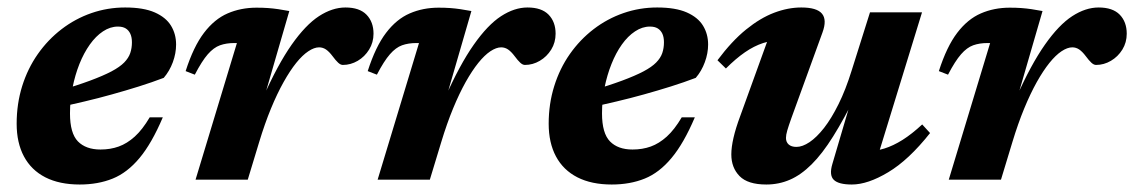

<svg xmlns="http://www.w3.org/2000/svg" viewBox="-20 -480 3030 513"><path d="M295 -409Q274.5 -409 255.2 -396.2Q236 -383.5 220 -361Q204 -338.5 192.2 -309Q180.5 -279.5 173.8 -245.8Q167 -212 167 -177Q167 -124 188.2 -102.2Q209.5 -80.5 248.5 -80.5Q275 -80.5 297.2 -88.5Q319.5 -96.5 340 -115Q360.5 -133.5 380 -166.5H415Q385.5 -97 352.8 -57.8Q320 -18.5 281 -2.8Q242 13 193 13Q139 13 101.2 -6.2Q63.5 -25.5 44 -62Q24.5 -98.5 24.5 -149.5Q24.5 -202.5 39.2 -249.8Q54 -297 81 -335.5Q108 -374 144.5 -402Q181 -430 224.2 -445Q267.5 -460 314.5 -460Q363.5 -460 393.5 -446.8Q423.5 -433.5 437 -411.2Q450.5 -389 450.5 -361Q450.5 -337.5 441.8 -313.8Q433 -290 417.5 -272Q386 -260 351 -249Q316 -238 279.2 -227.8Q242.5 -217.5 205.5 -208.8Q168.5 -200 132.5 -192.5L134.5 -236.5Q185.5 -251.5 220.5 -264.5Q255.5 -277.5 277.8 -289.2Q300 -301 311.8 -313Q323.5 -325 328 -338.2Q332.5 -351.5 332.5 -367Q332.5 -380.5 328.2 -389.8Q324 -399 316 -404Q308 -409 295 -409Z M613 -365Q611.5 -365 609.8 -365Q608 -365 606 -365Q584.5 -365 567.8 -359Q551 -353 535.2 -335Q519.5 -317 500.5 -280.5L476 -290Q497 -355.5 525 -392.2Q553 -429 588.2 -444.2Q623.5 -459.5 665.5 -459.5Q682.5 -459.5 696.2 -458.5Q710 -457.5 723.5 -455.5Q737 -453.5 753 -450.5L683.5 -211L682.5 -218.5Q722 -307.5 759.2 -360.5Q796.5 -413.5 832.2 -436.8Q868 -460 903 -460Q940.5 -460 959.2 -440.8Q978 -421.5 978 -390Q978 -366.5 966.2 -347.5Q954.5 -328.5 935.8 -317.5Q917 -306.5 896 -306.5Q890 -306.5 883.5 -312.5Q877 -318.5 868.5 -330Q859.5 -342 851 -347.8Q842.5 -353.5 832.5 -353.5Q819.5 -353.5 803.8 -343Q788 -332.5 771.5 -312Q755 -291.5 737.8 -260.8Q720.5 -230 704 -190Q687.5 -150 672.5 -100.5L642 0H502.5Z M1099.5 -365Q1098 -365 1096.2 -365Q1094.5 -365 1092.5 -365Q1071 -365 1054.2 -359Q1037.5 -353 1021.8 -335Q1006 -317 987 -280.5L962.5 -290Q983.5 -355.5 1011.5 -392.2Q1039.5 -429 1074.8 -444.2Q1110 -459.5 1152 -459.5Q1169 -459.5 1182.8 -458.5Q1196.5 -457.5 1210 -455.5Q1223.5 -453.5 1239.5 -450.5L1170 -211L1169 -218.5Q1208.5 -307.5 1245.8 -360.5Q1283 -413.5 1318.8 -436.8Q1354.5 -460 1389.5 -460Q1427 -460 1445.8 -440.8Q1464.5 -421.5 1464.5 -390Q1464.5 -366.5 1452.8 -347.5Q1441 -328.5 1422.2 -317.5Q1403.5 -306.5 1382.5 -306.5Q1376.5 -306.5 1370 -312.5Q1363.5 -318.5 1355 -330Q1346 -342 1337.5 -347.8Q1329 -353.5 1319 -353.5Q1306 -353.5 1290.2 -343Q1274.5 -332.5 1258 -312Q1241.5 -291.5 1224.2 -260.8Q1207 -230 1190.5 -190Q1174 -150 1159 -100.5L1128.5 0H989Z M1716.5 -409Q1696 -409 1676.8 -396.2Q1657.5 -383.5 1641.5 -361Q1625.5 -338.5 1613.8 -309Q1602 -279.5 1595.2 -245.8Q1588.5 -212 1588.5 -177Q1588.5 -124 1609.8 -102.2Q1631 -80.5 1670 -80.5Q1696.5 -80.5 1718.8 -88.5Q1741 -96.5 1761.5 -115Q1782 -133.5 1801.5 -166.5H1836.5Q1807 -97 1774.2 -57.8Q1741.5 -18.5 1702.5 -2.8Q1663.5 13 1614.5 13Q1560.5 13 1522.8 -6.2Q1485 -25.5 1465.5 -62Q1446 -98.5 1446 -149.5Q1446 -202.5 1460.8 -249.8Q1475.5 -297 1502.5 -335.5Q1529.5 -374 1566 -402Q1602.5 -430 1645.8 -445Q1689 -460 1736 -460Q1785 -460 1815 -446.8Q1845 -433.5 1858.5 -411.2Q1872 -389 1872 -361Q1872 -337.5 1863.2 -313.8Q1854.5 -290 1839 -272Q1807.5 -260 1772.5 -249Q1737.5 -238 1700.8 -227.8Q1664 -217.5 1627 -208.8Q1590 -200 1554 -192.5L1556 -236.5Q1607 -251.5 1642 -264.5Q1677 -277.5 1699.2 -289.2Q1721.5 -301 1733.2 -313Q1745 -325 1749.5 -338.2Q1754 -351.5 1754 -367Q1754 -380.5 1749.8 -389.8Q1745.5 -399 1737.5 -404Q1729.5 -409 1716.5 -409Z M2204 -42 2261.5 -237 2268.5 -229.5Q2235.5 -162.5 2206.2 -115.8Q2177 -69 2148.5 -40.8Q2120 -12.5 2090.5 0.2Q2061 13 2027.5 13Q1978 13 1956 -9.5Q1934 -32 1934 -67.5Q1934 -86.5 1939.8 -111.8Q1945.5 -137 1958 -170.5L2044.5 -409.5L2071 -372Q2043.5 -373 2019 -365Q1994.5 -357 1970.2 -340.2Q1946 -323.5 1919.5 -297L1897 -319Q1935.5 -370.5 1973.5 -401.2Q2011.5 -432 2048.5 -446Q2085.5 -460 2121 -460Q2162.5 -460 2176.2 -443.5Q2190 -427 2177.5 -393L2094.5 -164.5Q2087 -143.5 2083.5 -131.5Q2080 -119.5 2080 -111.5Q2080 -100.5 2087.2 -94Q2094.5 -87.5 2108 -87.5Q2124 -87.5 2143 -100.2Q2162 -113 2181.8 -138.2Q2201.5 -163.5 2220.5 -201.8Q2239.5 -240 2255.5 -291.5L2304.5 -447H2443.5L2317.5 -37L2296 -75.5Q2319.5 -76 2343 -83.2Q2366.5 -90.5 2391.5 -106.2Q2416.5 -122 2444 -147.5L2465 -124.5Q2408 -52.5 2353.2 -19.8Q2298.5 13 2256 13Q2220.5 13 2207.8 0.5Q2195 -12 2204 -42Z M2625.5 -365Q2624 -365 2622.2 -365Q2620.5 -365 2618.5 -365Q2597 -365 2580.2 -359Q2563.5 -353 2547.8 -335Q2532 -317 2513 -280.5L2488.5 -290Q2509.5 -355.5 2537.5 -392.2Q2565.5 -429 2600.8 -444.2Q2636 -459.5 2678 -459.5Q2695 -459.5 2708.8 -458.5Q2722.5 -457.5 2736 -455.5Q2749.5 -453.5 2765.5 -450.5L2696 -211L2695 -218.5Q2734.5 -307.5 2771.8 -360.5Q2809 -413.5 2844.8 -436.8Q2880.5 -460 2915.5 -460Q2953 -460 2971.8 -440.8Q2990.5 -421.5 2990.5 -390Q2990.5 -366.5 2978.8 -347.5Q2967 -328.5 2948.2 -317.5Q2929.5 -306.5 2908.5 -306.5Q2902.5 -306.5 2896 -312.5Q2889.5 -318.5 2881 -330Q2872 -342 2863.5 -347.8Q2855 -353.5 2845 -353.5Q2832 -353.5 2816.2 -343Q2800.5 -332.5 2784 -312Q2767.5 -291.5 2750.2 -260.8Q2733 -230 2716.5 -190Q2700 -150 2685 -100.5L2654.5 0H2515Z"/></svg>

Font: Newsreader 16pt 16pt
Style: Bold Italic
Weight: 700
Italic angle: -17°
Version: Version 1.003